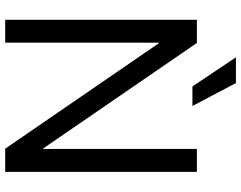

<svg xmlns="http://www.w3.org/2000/svg" viewBox="-112 -792 905 720"><g transform="rotate(90 340.0 -432.5)"><path d="M54.7 0V-718.8H141.6L537.1 -142.6H539.1V-718.8H625V0H538.1L142.6 -576.2H140.6V0ZM304.7 -702.1 195.3 -865.2H292L377.9 -702.1Z"/></g></svg>

Font: Inter Display V
Style: Regular
Weight: 400
Designer: Rasmus Andersson
Foundry: rsms
Version: Version 3.015;git-src